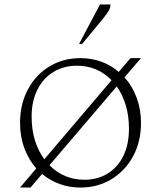

<svg xmlns="http://www.w3.org/2000/svg" viewBox="-20 -832 723 862"><path d="M70 10 143 -76Q109 -114 89.5 -166.5Q70 -219 70 -280Q70 -364 105 -430Q140 -496 201.5 -533.5Q263 -571 341 -571Q391 -571 435 -555Q479 -539 513 -509L566 -571H613L539 -485Q574 -446 593.5 -393.5Q613 -341 613 -280Q613 -196 577.5 -130.5Q542 -65 480.5 -27.5Q419 10 341 10Q291 10 247.5 -6Q204 -22 169 -51L117 10ZM122 -308Q122 -250 137 -201.5Q152 -153 179 -117L481 -472Q417 -537 326 -537Q266 -537 220 -509Q174 -481 148 -429.5Q122 -378 122 -308ZM359 -25Q418 -25 463.5 -53Q509 -81 534 -132.5Q559 -184 559 -254Q559 -312 544.5 -360Q530 -408 504 -444L202 -90Q267 -25 359 -25ZM335 -635 429 -812H476Q476 -797 468 -783.5Q460 -770 443 -749L349 -635Z"/></svg>

Font: Spectral SC ExtraLight
Style: Regular
Weight: 275
Designer: Jean-Baptiste Levee
Foundry: Production Type
Version: Version 2.001